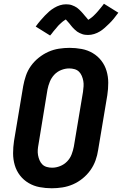

<svg xmlns="http://www.w3.org/2000/svg" viewBox="-20 -999 653 1027"><path d="M257 8Q224 8 192 2Q160 -4 133 -20Q106 -36 87 -60.5Q68 -85 59 -115.5Q50 -146 50 -179Q50 -212 55 -245L104 -538Q109 -566 118.5 -594Q128 -622 145.5 -646.5Q163 -671 187.5 -690.5Q212 -710 239 -722Q266 -734 295 -738.5Q324 -743 352 -743Q385 -743 417 -737Q449 -731 476 -715Q503 -699 522 -674.5Q541 -650 550 -619.5Q559 -589 559 -556Q559 -523 554 -490L505 -197Q501 -169 491 -141Q481 -113 463.5 -88.5Q446 -64 422 -44.5Q398 -25 370.5 -13Q343 -1 314 3.5Q285 8 257 8ZM259 -102Q280 -102 301.5 -110.5Q323 -119 339 -135.5Q355 -152 363 -173Q371 -194 375 -215L424 -508Q426 -523 427 -537.5Q428 -552 425.5 -566Q423 -580 417.5 -593Q412 -606 402.5 -615.5Q393 -625 379 -629Q365 -633 350 -633Q329 -633 307.5 -624.5Q286 -616 270.5 -599.5Q255 -583 246.5 -562Q238 -541 234 -520L186 -227Q183 -212 182 -197.5Q181 -183 183.5 -169Q186 -155 191.5 -142Q197 -129 206.5 -119.5Q216 -110 230 -106Q244 -102 259 -102ZM248 -809 171 -857Q184 -875 196.5 -889.5Q209 -904 220.5 -916Q232 -928 243.5 -938Q255 -948 270 -957Q285 -966 301 -971Q317 -976 333 -976Q341 -976 349 -975Q357 -974 364 -971.5Q371 -969 378.5 -965.5Q386 -962 391.5 -958Q397 -954 403.5 -948Q410 -942 415 -936.5Q420 -931 424 -926.5Q428 -922 434 -914.5Q440 -907 444.5 -902.5Q449 -898 452 -893Q455 -895 459 -897.5Q463 -900 467.5 -903.5Q472 -907 475 -909.5Q478 -912 480.5 -914.5Q483 -917 486 -920Q489 -923 492 -926Q495 -929 498.5 -933Q502 -937 505.5 -941Q509 -945 512.5 -949.5Q516 -954 520 -958.5Q524 -963 528 -968.5Q532 -974 536 -979L613 -931Q600 -913 588 -898.5Q576 -884 564 -872.5Q552 -861 540.5 -850.5Q529 -840 514.5 -831Q500 -822 483.5 -817Q467 -812 451 -812Q443 -812 435 -813Q427 -814 420 -816.5Q413 -819 405.5 -822.5Q398 -826 392.5 -830Q387 -834 380.5 -840Q374 -846 369 -851.5Q364 -857 360.5 -861.5Q357 -866 351 -873.5Q345 -881 339.5 -886.5Q334 -892 332 -895Q329 -893 325 -890.5Q321 -888 316.5 -884.5Q312 -881 309.5 -878.5Q307 -876 304 -873.5Q301 -871 298 -868Q295 -865 292 -862Q289 -859 286 -855Q283 -851 279.5 -847Q276 -843 272 -838.5Q268 -834 264.5 -829.5Q261 -825 257 -819.5Q253 -814 248 -809Z"/></svg>

Font: Iosevka SS04 XBd Ex
Style: Italic
Weight: 800
Width: 7
Italic angle: -9°
Monospace: yes
Designer: Belleve Invis
Foundry: Belleve Invis
Version: Version 19.0.0; ttfautohint (v1.8.4)